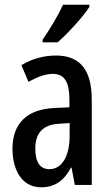

<svg xmlns="http://www.w3.org/2000/svg" viewBox="-20 -786 472 816"><path d="M360 -757V-766H248C227 -721 198 -671 161 -617V-606H225C268 -644 335 -716 360 -757ZM218 -550C166 -550 115 -536 71 -509L101 -438C142 -461 174 -472 206 -472C254 -472 275 -436 275 -363V-330L211 -327C97 -322 33 -263 33 -154C33 -68 70 10 155 10C213 10 252 -18 282 -74H284L298 0H370V-362C370 -484 324 -550 218 -550ZM231 -260 276 -263V-210C276 -120 242 -67 190 -67C152 -67 130 -94 130 -155C130 -220 163 -257 231 -260Z"/></svg>

Font: Noto Sans Gurmukhi UI ExtraCondensed Medium
Style: Regular
Weight: 500
Width: 2
Designer: Jelle Bosma - Monotype Design Team
Foundry: Monotype Imaging Inc.
Version: Version 2.004